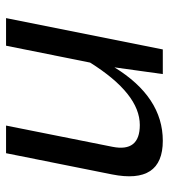

<svg xmlns="http://www.w3.org/2000/svg" viewBox="18 -570 553 628"><g transform="rotate(-90 294.0 -256.5)"><path d="M548.3 -512.7 445.8 0H365.2L387.2 -158.2Q290 0 147 0Q3.9 0 37.1 -166.5L106.4 -512.7H196.8L127.4 -165Q109.4 -75.2 198.7 -75.2Q300.8 -75.2 402.8 -237.8L458 -512.7Z"/></g></svg>

Font: Sansation
Style: Italic
Weight: 400
Designer: Bernd Montag
Version: Version 1.301